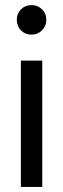

<svg xmlns="http://www.w3.org/2000/svg" viewBox="-20 -734 248 754"><path d="M62 0V-496H146V0ZM104 -598Q79 -598 62.5 -614.5Q46 -631 46 -657Q46 -681 62.5 -697.5Q79 -714 104 -714Q128 -714 145 -697.5Q162 -681 162 -656Q162 -632 145 -615Q128 -598 104 -598Z"/></svg>

Font: DM Sans 9pt 36pt
Style: Regular
Weight: 400
Version: Version 4.004;gftools[0.9.30]